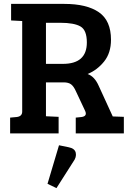

<svg xmlns="http://www.w3.org/2000/svg" viewBox="-20 -685 666 986"><path d="M32 0V-81L65 -84Q94 -87 94 -112V-577L37 -580V-665H310Q426 -665 488 -622Q550 -579 550 -481Q550 -413 514.5 -369Q479 -325 430 -305Q466 -292 487 -244L559 -87L616 -85V0H369V-81L398 -84Q430 -88 417 -116L370 -216Q359 -241 345.5 -251.5Q332 -262 307 -262H216V-88L281 -85V0ZM216 -357H303Q426 -357 426 -467Q426 -530 393.5 -549Q361 -568 289 -568H216ZM283 61 224 259 270 281 356 146Q374 122 369 99.5Q364 77 332 71Z"/></svg>

Font: Bree Serif
Style: Regular
Weight: 400
Designer: Veronika Burian, Jos Scaglione
Foundry: TypeTogether
Version: Version 1.001